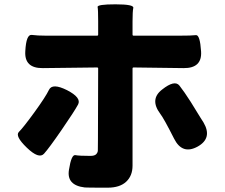

<svg xmlns="http://www.w3.org/2000/svg" viewBox="-20 -813 1040 888"><path d="M478 55Q376 55 372 54Q287 44 299 -28Q310 -99 328.5 -95.5Q347 -92 398 -92Q417 -92 424.5 -99.5Q432 -107 432.5 -116.5Q433 -126 433 -167L434 -496Q434 -501 429 -501L178 -498Q92 -497 97 -576Q101 -655 127 -651.5Q153 -648 194 -648H429Q434 -648 434 -653V-715Q434 -768 431.5 -780.5Q429 -793 514 -793Q600 -793 596.5 -776.5Q593 -760 593 -714V-653Q593 -648 598 -648H808Q867 -648 886 -650.5Q905 -653 910 -575Q915 -497 829 -498L598 -501Q593 -501 593 -496V-47Q593 0 563.5 27.5Q534 55 478 55ZM104 -130Q48 -184 67.5 -203Q87 -222 139 -293.5Q191 -365 206.5 -397.5Q222 -430 290 -396Q358 -361 341 -329.5Q324 -298 265.5 -213Q207 -128 183.5 -102Q160 -76 104 -130ZM894 -135Q823 -96 785 -172Q738 -265 721 -287Q671 -354 730 -399Q788 -445 810 -417Q832 -389 862 -342Q885 -306 907 -269L921 -247Q964 -174 894 -135Z"/></svg>

Font: Resource Han Rounded KR Heavy
Style: Regular
Weight: 900
Designer: Cyano Hao (round all glyphs); Ryoko NISHIZUKA 西塚涼子 (kana, bopomofo & ideographs); Paul D. Hunt (Latin, Greek & Cyrillic)
Foundry: Cyano Hao
Version: 0.990